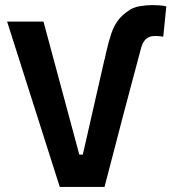

<svg xmlns="http://www.w3.org/2000/svg" viewBox="-20 -735 674 755"><path d="M215 0 8 -650H151L308 -67L234 -127H363L292 -67L391 -502L494 -395L391 0ZM634 -710 622 -591Q612 -592 602.5 -593Q593 -594 582 -593Q565 -592 553 -580.5Q541 -569 535 -547L469 -299L374 -421L397 -527Q407 -572 417.5 -602.5Q428 -633 443.5 -654Q459 -675 483 -691Q502 -706 529 -710.5Q556 -715 579 -715Q593 -715 607 -714Q621 -713 634 -710Z"/></svg>

Font: Ruda ExtraBold
Style: Regular
Weight: 800
Designer: Mariela Monsalve and Angelina Sanchez
Foundry: Mariela Monsalve and Angelina Sanchez
Version: Version 2.000